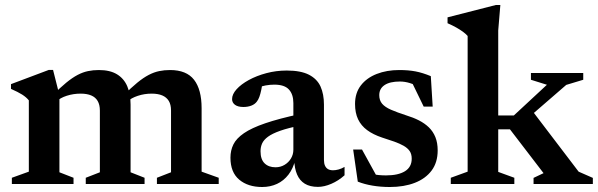

<svg xmlns="http://www.w3.org/2000/svg" viewBox="-20 -737 2394 769"><path d="M218 -356V-47L274.5 -25V0H27.5V-25L95.5 -49.5V-335Q85.5 -347.5 69 -358Q52.5 -368.5 24 -381V-400L175.5 -457H192.5ZM503 -318V-47L559 -25V0H323.5V-25L380 -47V-294Q380 -317.5 371.2 -332.5Q362.5 -347.5 345.2 -354.8Q328 -362 303 -362Q274 -362 247.5 -353.5Q221 -345 206 -330.5L188.5 -353.5Q220.5 -385.5 245.2 -405.8Q270 -426 291 -437Q312 -448 332.5 -452.2Q353 -456.5 376 -456.5Q420.5 -456.5 448.5 -439.5Q476.5 -422.5 489.8 -391.2Q503 -360 503 -318ZM787.5 -303.5V-49.5L856 -25V0H608.5V-25L665 -47V-294Q665 -318 656 -332.8Q647 -347.5 629.8 -354.8Q612.5 -362 587.5 -362Q558.5 -362 532 -353.2Q505.5 -344.5 490.5 -330.5L473 -353.5Q505 -385.5 529.8 -405.8Q554.5 -426 575.8 -437Q597 -448 617.5 -452.2Q638 -456.5 661 -456.5Q727 -456.5 757.2 -417.5Q787.5 -378.5 787.5 -303.5Z M1183 -280.5 1184.5 -234.5Q1134 -224.5 1102.2 -213.2Q1070.5 -202 1053.5 -189.5Q1036.5 -177 1030 -162.8Q1023.5 -148.5 1023.5 -131.5Q1023.5 -98.5 1039.8 -82.8Q1056 -67 1083.5 -67Q1103.5 -67 1119.8 -76.8Q1136 -86.5 1145.5 -102.5Q1155 -118.5 1155 -137.5V-324Q1155 -359 1137.2 -378.5Q1119.5 -398 1078.5 -398Q1061.5 -398 1043.8 -394.8Q1026 -391.5 1011 -385L1033 -417Q1030 -394 1026.5 -377.2Q1023 -360.5 1018.8 -349Q1014.5 -337.5 1009 -330.5Q1001 -319.5 986.8 -314Q972.5 -308.5 955 -308.5Q933 -308.5 921.2 -317.2Q909.5 -326 909.5 -340Q909.5 -359.5 927.5 -379.5Q945.5 -399.5 976.5 -416.5Q1007.5 -433.5 1046.8 -444Q1086 -454.5 1128.5 -454.5Q1184.5 -454.5 1217.2 -437.8Q1250 -421 1263.8 -390.5Q1277.5 -360 1277.5 -318V-96.5Q1277.5 -82.5 1281.8 -73.2Q1286 -64 1294 -59.5Q1302 -55 1314 -55Q1324 -55 1336 -58.2Q1348 -61.5 1360 -68.5V-35Q1335.5 -13 1307 -0.8Q1278.5 11.5 1253.5 11.5Q1221.5 11.5 1200.8 -1.2Q1180 -14 1169.8 -38.2Q1159.5 -62.5 1158.5 -95.5L1163 -98.5Q1154.5 -62.5 1135.5 -37.8Q1116.5 -13 1089.5 -0.5Q1062.5 12 1030 12Q973 12 938 -17.5Q903 -47 903 -105.5Q903 -134.5 914.8 -158.5Q926.5 -182.5 957 -203.5Q987.5 -224.5 1042.2 -243.2Q1097 -262 1183 -280.5Z M1579 -456.5Q1616 -456.5 1644.5 -451Q1673 -445.5 1705.5 -432L1713 -310H1677L1618.5 -430.5L1663.5 -385.5Q1642 -398 1621.8 -404.2Q1601.5 -410.5 1581.5 -410.5Q1541.5 -410.5 1520.2 -396.2Q1499 -382 1499 -356Q1499 -335 1510.5 -321.5Q1522 -308 1546 -297.5Q1570 -287 1607 -275Q1635 -266.5 1658 -254.8Q1681 -243 1697.8 -226.8Q1714.5 -210.5 1723.8 -187.8Q1733 -165 1733 -134.5Q1733 -86.5 1708.8 -54Q1684.5 -21.5 1641.5 -4.8Q1598.5 12 1541 12Q1505 12 1472.2 6.5Q1439.5 1 1413 -9.5L1394.5 -138H1430L1501 -9L1433.5 -52Q1451.5 -45 1467.2 -41Q1483 -37 1497.5 -35.8Q1512 -34.5 1526 -34.5Q1575 -34.5 1602 -51.2Q1629 -68 1629 -101.5Q1629 -120 1620.8 -132Q1612.5 -144 1596.8 -153Q1581 -162 1559.2 -169.8Q1537.5 -177.5 1510.5 -186Q1474.5 -198 1450.5 -215.8Q1426.5 -233.5 1414.2 -259.2Q1402 -285 1402 -320.5Q1402 -364.5 1425.2 -394.8Q1448.5 -425 1488.8 -440.8Q1529 -456.5 1579 -456.5Z M2065 -238.5 2107.5 -299 2297.5 -49.5 2354.5 -24.5V0H2117V-24.5L2157 -43.5L2022.5 -219H1937V-274.5H2038L2170.5 -397.5L2106.5 -417.5V-444.5H2316V-417.5L2248 -397ZM1975.5 -48.5 2040 -25V0H1785.5V-25L1853 -49.5V-593Q1845.5 -601.5 1834.2 -609.8Q1823 -618 1807.5 -626.8Q1792 -635.5 1772.5 -644V-667.5L1966 -717H1984L1975.5 -615Z"/></svg>

Font: Newsreader 16pt SemiBold
Style: Regular
Weight: 600
Designer: Hugues Gentile
Foundry: Production Type
Version: Version 1.003